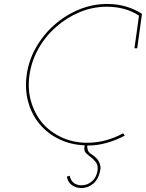

<svg xmlns="http://www.w3.org/2000/svg" viewBox="-20 -728 738 971"><path d="M660 -484H674L698 -658Q661 -682 617 -695Q573 -708 522 -708Q448 -708 379 -679.5Q310 -651 255 -602Q200 -554 162.5 -488.5Q125 -423 115 -349Q105 -277 122.5 -213Q140 -149 180 -101Q220 -53 278.5 -24.5Q337 4 408 7L407 16Q404 36 415.5 47Q427 58 441 68Q455 79 466 94Q477 109 473 137Q470 153 463 166.5Q456 180 445 189Q434 199 420.5 204Q407 209 392 209Q367 209 351.5 195.5Q336 182 333 161L318 165Q323 194 344 208.5Q365 223 391 223Q408 223 424 217Q440 211 454 199Q466 188 475 170Q484 152 488 127Q490 113 482.5 94.5Q475 76 455 61Q445 54 434.5 46Q424 38 422 21Q421 19 421 15.5Q421 12 422 8Q473 8 520 -5.5Q567 -19 611 -42L603 -54Q561 -31 515 -18.5Q469 -6 421 -6Q351 -6 292.5 -33Q234 -60 194 -106Q155 -153 137 -215Q119 -277 129 -348Q139 -419 174.5 -482Q210 -545 264 -592Q317 -639 383 -666.5Q449 -694 520 -694Q566 -694 607 -683Q648 -672 683 -649Z"/></svg>

Font: Josefin Slab Thin Thin
Style: Italic
Weight: 250
Italic angle: -12°
Version: Version 2.000